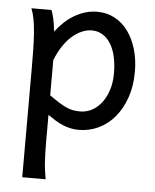

<svg xmlns="http://www.w3.org/2000/svg" viewBox="-53 -553 677 837"><g transform="rotate(5 285.5 -134.5)"><path d="M166 -127Q190.9 -109.4 209.2 -97.9Q227.5 -86.4 242.7 -79.8Q257.8 -73.2 271.7 -70.8Q285.6 -68.4 302.7 -68.4Q328.6 -68.4 352.3 -80.6Q376 -92.8 394.3 -116Q412.6 -139.2 423.6 -172.1Q434.6 -205.1 434.6 -246.6Q434.6 -287.1 427 -320.1Q419.4 -353 404.8 -376.2Q390.1 -399.4 369.4 -412.1Q348.6 -424.8 322.3 -424.8Q301.3 -424.8 279.3 -415.5Q257.3 -406.2 236.6 -388.2Q215.8 -370.1 197.8 -343Q179.7 -315.9 166 -280.8ZM139.2 -498Q144.5 -485.4 149.9 -462.2Q155.3 -439 158.7 -405.3Q175.8 -427.7 196 -446.8Q216.3 -465.8 239 -479.2Q261.7 -492.7 286.9 -500.2Q312 -507.8 339.4 -507.8Q380.9 -507.8 415.3 -489.5Q449.7 -471.2 473.9 -438.2Q498 -405.3 511.5 -360.1Q524.9 -314.9 524.9 -261.2Q524.9 -198.7 507.3 -148.2Q489.7 -97.7 459.7 -62Q429.7 -26.4 389.2 -7.1Q348.6 12.2 302.7 12.2Q283.2 12.2 265.9 8.3Q248.5 4.4 232.2 -2.4Q215.8 -9.3 199.7 -19.3Q183.6 -29.3 166 -41.5V73.2Q166 102.5 166.7 126.2Q167.5 149.9 168.9 169.9Q170.4 189.9 172.9 206.8Q175.3 223.6 178.2 239.3H75.7V-236.8Q75.7 -282.2 75 -321Q74.2 -359.9 71.8 -392.3Q69.3 -424.8 64.5 -451.2Q59.6 -477.5 51.3 -498Z"/></g></svg>

Font: Andika Phon
Style: Regular
Weight: 400
Designer: Victor Gaultney, Annie Olsen, Julie Remington, Don Collingsworth, Eric Hays, Becca Hirsbrunner
Foundry: SIL International
Version: Version 5.000